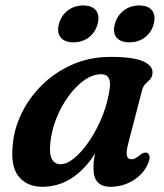

<svg xmlns="http://www.w3.org/2000/svg" viewBox="-20 -688 616 719"><path d="M460 -150Q452 -119 455.2 -105.2Q458.5 -91.5 471.5 -91.5Q480 -91.5 487.2 -95.5Q494.5 -99.5 505 -108Q521 -120.5 532 -115Q548 -106 533 -72.5Q516 -35 477.8 -11.8Q439.5 11.5 393.5 11.5Q330 11.5 330 -57.5Q330 -69.5 331.2 -82.8Q332.5 -96 336.5 -113.5Q256 11.5 138.5 11.5Q82 11.5 50.8 -26Q19.5 -63.5 27.5 -144Q32.5 -206 61.5 -265Q90.5 -324 139.2 -371.5Q188 -419 252.8 -447Q317.5 -475 394 -475Q479.5 -475 516.8 -458Q554 -441 551 -413.5Q549.5 -398.5 541.5 -390.2Q533.5 -382 525 -374Q516.5 -366 512.5 -352ZM168.5 -153Q164 -108.5 175 -90.8Q186 -73 206.5 -73Q231.5 -73 260.8 -98Q290 -123 317.5 -164.8Q345 -206.5 364.8 -257Q384.5 -307.5 391 -358Q397.5 -410 359.5 -410Q327.5 -410 295.8 -387.8Q264 -365.5 236.8 -328Q209.5 -290.5 191.2 -245Q173 -199.5 168.5 -153ZM255 -529.5Q221.5 -529.5 207 -548Q192.5 -566.5 200.5 -598Q209 -630 233.8 -648.8Q258.5 -667.5 291.5 -667.5Q325 -667.5 339.5 -648.8Q354 -630 345.5 -598Q337 -567 312.8 -548.2Q288.5 -529.5 255 -529.5ZM464.5 -529.5Q431 -529.5 416.2 -548Q401.5 -566.5 410 -598Q418.5 -629.5 443.2 -648.5Q468 -667.5 501 -667.5Q535 -667.5 549.5 -648.8Q564 -630 555.5 -598Q547.5 -567 523 -548.2Q498.5 -529.5 464.5 -529.5Z"/></svg>

Font: Fraunces 9pt S050 SemiBold
Style: Italic
Weight: 600
Italic angle: -16°
Version: Version 1.000; ttfautohint (v1.8.3)